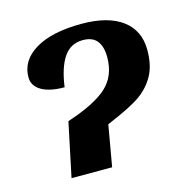

<svg xmlns="http://www.w3.org/2000/svg" viewBox="-86 -633 711 718"><g transform="rotate(-15 269.5 -274.0)"><path d="M148.9 -209Q257.8 -244.6 304.4 -287.4Q351.1 -330.1 351.1 -402.8Q351.1 -442.9 334 -465.3Q316.9 -487.8 278.8 -487.8Q231.4 -487.8 204.8 -448.7Q178.2 -409.7 168 -335Q110.4 -335 78.6 -353.8Q46.9 -372.6 46.9 -405.8Q46.9 -470.7 110.8 -509.3Q174.8 -547.9 290 -547.9Q392.6 -547.9 447.8 -506.6Q502.9 -465.3 502.9 -390.1Q502.9 -332.5 482.7 -293.9Q462.4 -255.4 424.8 -227.5Q387.2 -199.7 290 -159.2L262.2 0H105Z"/></g></svg>

Font: Droid Serif
Style: Bold Italic
Weight: 700
Italic angle: -12°
Designer: Monotype Design team
Foundry: Monotype Imaging Inc.
Version: Version 1.03